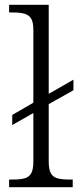

<svg xmlns="http://www.w3.org/2000/svg" viewBox="-20 -780 333 800"><path d="M18 0V-32H37Q64 -32 82.5 -37Q101 -42 110 -58Q119 -74 119 -107V-309L31 -259V-301L119 -352V-656Q119 -688 109.5 -703Q100 -718 81.5 -723Q63 -728 37 -728H18V-760H183V-389L286 -448V-404L183 -346V-107Q183 -74 192 -58Q201 -42 219.5 -37Q238 -32 265 -32H283V0Z"/></svg>

Font: Noto Serif Hebrew Light
Style: Regular
Weight: 300
Version: Version 2.003